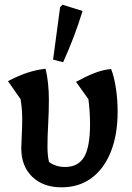

<svg xmlns="http://www.w3.org/2000/svg" viewBox="-20 -792 564 821"><path d="M243 9Q165 9 118 -36Q71 -81 71 -158Q71 -175 73 -213Q75 -251 75 -284Q75 -325 68 -368L14 -445Q60 -469 98.5 -481.5Q137 -494 175 -498Q182 -469 185.5 -435Q189 -401 189 -365Q189 -315 186 -261.5Q183 -208 183 -167Q183 -123 190 -99Q219 -78 258 -78Q314 -78 339.5 -120.5Q365 -163 365 -261Q365 -289 363 -317Q361 -345 358 -368L305 -442Q349 -466 383.5 -479.5Q418 -493 455 -497Q468 -465 475.5 -415.5Q483 -366 483 -315Q483 -215 453.5 -142Q424 -69 370.5 -30Q317 9 243 9ZM250 -526 207 -537 237 -761 247 -772 333 -745Q316 -689 295 -634Q274 -579 250 -526Z"/></svg>

Font: Piazzolla SemiBold
Style: Regular
Weight: 600
Designer: Juan Pablo del Peral
Foundry: Huerta Tipografica
Version: Version 1.330